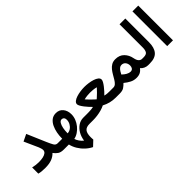

<svg xmlns="http://www.w3.org/2000/svg" viewBox="39 -1537 2656 2656"><g transform="rotate(-45 1367.0 -209.0)"><path d="M322.8 -198.2Q322.8 -210.9 317.1 -231Q311.5 -251 305.2 -265.6L212.4 -472.2L313.5 -521L430.7 -248Q457 -187 475.8 -154.3Q494.6 -121.6 528.8 -121.6H549.3V0H528.8Q472.7 0 441.4 -21Q410.2 -42 384.3 -77.6Q348.6 -39.6 296.9 -20Q245.1 -0.5 169.4 -0.5Q129.9 -0.5 101.1 -3.4Q72.3 -6.3 43.5 -13.7V-134.8Q73.7 -127.4 104.2 -123.8Q134.8 -120.1 162.1 -120.1Q207 -120.1 243.4 -127.9Q279.8 -135.7 301.3 -152.8Q322.8 -169.9 322.8 -198.2Z M529.8 0V-121.6H618.7V-131.3Q618.7 -180.7 628.7 -233.6Q638.7 -286.6 660.4 -332.3Q682.1 -377.9 718 -406.5Q753.9 -435.1 805.7 -435.1Q873 -435.1 910.9 -387.9Q948.7 -340.8 948.7 -269.5Q948.7 -224.1 931.4 -179.9Q914.1 -135.7 883.8 -98.4Q853.5 -61 815.2 -35.4Q776.9 -9.8 734.9 -1.5Q743.2 27.3 764.4 58.3Q785.6 89.4 814 110.8Q822.8 45.4 853 -7.1Q883.3 -59.6 929.2 -90.6Q975.1 -121.6 1031.2 -121.6H1047.4V0H1030.3Q965.8 0 939 33.7Q912.1 67.4 912.1 140.1Q912.1 151.9 912.8 164.8Q913.6 177.7 914.6 190.4L838.4 262.2Q787.6 237.3 743.9 196.3Q700.2 155.3 669.7 104.5Q639.2 53.7 627.4 0ZM801.8 -317.9Q775.9 -317.9 758.5 -289.3Q741.2 -260.7 732.9 -217.8Q724.6 -174.8 724.6 -131.8V-121.1Q758.8 -123 787.1 -142.8Q815.4 -162.6 832.5 -194.3Q849.6 -226.1 849.6 -262.7Q849.6 -288.6 836.4 -303.2Q823.2 -317.9 801.8 -317.9Z M1341.3 -412.1Q1379.4 -412.1 1421.6 -406.2Q1463.9 -400.4 1500.7 -388.4Q1537.6 -376.5 1560.5 -357.9Q1583.5 -339.4 1583.5 -314.5Q1583.5 -298.8 1570.1 -274.9Q1556.6 -251 1535.9 -224.4Q1515.1 -197.8 1492.9 -173.3Q1470.7 -148.9 1452.6 -131.8Q1478 -125 1501 -123.3Q1523.9 -121.6 1543.5 -121.6H1619.6V0H1543.9Q1435.5 0 1341.3 -50.8Q1309.6 -34.2 1268.6 -22.7Q1227.5 -11.2 1184.8 -5.6Q1142.1 0 1105 0H1027.8V-121.6H1105.5Q1118.7 -121.6 1141.4 -122.1Q1164.1 -122.6 1188.2 -124.8Q1212.4 -127 1230.5 -131.8Q1212.9 -148.9 1190.4 -173.3Q1168 -197.8 1147.2 -224.6Q1126.5 -251.5 1113 -275.4Q1099.6 -299.3 1099.6 -314.5Q1099.6 -339.4 1122.6 -357.9Q1145.5 -376.5 1182.1 -388.4Q1218.8 -400.4 1260.7 -406.2Q1302.7 -412.1 1341.3 -412.1ZM1341.8 -300.8Q1318.4 -300.8 1286.6 -297.9Q1254.9 -294.9 1223.1 -286.6Q1247.6 -258.3 1275.1 -231.2Q1302.7 -204.1 1322 -186.8Q1341.3 -169.4 1341.3 -169.4Q1341.3 -169.4 1360.8 -186.8Q1380.4 -204.1 1408.2 -231.2Q1436 -258.3 1460.4 -286.6Q1429.2 -294.9 1397.2 -297.9Q1365.2 -300.8 1341.8 -300.8Z M1621.6 0H1600.1L1600.6 -121.6H1619.1Q1646.5 -121.6 1666.7 -140.4Q1687 -159.2 1704.8 -188.7Q1722.7 -218.3 1741.5 -251.2Q1760.3 -284.2 1783.7 -313.7Q1807.1 -343.3 1839.1 -362.1Q1871.1 -380.9 1915.5 -380.9Q1995.6 -380.9 2043.5 -332Q2091.3 -283.2 2104.5 -211.9Q2113.8 -163.6 2134.3 -142.6Q2154.8 -121.6 2180.2 -121.6H2192.9V0H2179.7Q2148.4 0 2118.4 -13.7Q2088.4 -27.3 2069.8 -50.8Q2046.9 -20 2016.8 -4.4Q1986.8 11.2 1942.4 11.2Q1892.1 11.2 1849.4 -10.5Q1806.6 -32.2 1763.2 -67.9Q1734.9 -38.1 1705.6 -19Q1676.3 0 1621.6 0ZM1918.9 -264.6Q1897.5 -264.6 1879.6 -250Q1861.8 -235.4 1848.4 -213.9Q1835 -192.4 1824.7 -171.4Q1840.3 -156.2 1855 -145.3Q1869.6 -134.3 1882.8 -126.5Q1900.4 -116.7 1915.5 -112.3Q1930.7 -107.9 1942.4 -107.9Q1972.7 -107.9 1986.1 -126.5Q1999.5 -145 1999.5 -173.3Q1999.5 -211.9 1978 -238.3Q1956.5 -264.6 1918.9 -264.6Z M2173.3 -121.6H2211.9Q2265.6 -121.6 2282.2 -148.9Q2298.8 -176.3 2298.8 -225.6V-680.2H2411.6V-218.3Q2411.6 -110.4 2364.3 -55.2Q2316.9 0 2211.4 0H2173.3Z M2664.6 -680.2V-0.5H2551.3V-680.2Z"/></g></svg>

Font: Vazirmatn FD NL SemiBold
Style: Regular
Weight: 600
Designer: Saber Rastikerdar
Foundry: Saber Rastikerdar
Version: Version 33.003